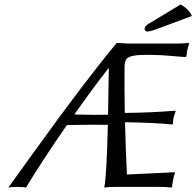

<svg xmlns="http://www.w3.org/2000/svg" viewBox="-20 -841 883 864"><path d="M792.5 -820.8Q831.1 -799.8 843.3 -769L687 -710.9Q656.2 -699.2 642.6 -699.2Q629.4 -700.7 630.9 -713.9Q632.8 -724.1 647.9 -733.9Q649.4 -734.9 650.4 -734.9ZM281.2 -278.3Q166 -112.3 97.2 2.9Q85 0 53.2 0Q29.8 0.5 17.6 2.9Q57.1 -50.8 134.8 -159.7Q359.9 -472.7 503.4 -645.5L505.9 -647.9Q507.8 -647.9 556.2 -645H769Q805.2 -645 829.6 -647.9L831.1 -645Q823.2 -616.7 822.3 -613.8Q820.3 -603 818.8 -587.9L815.9 -584L712.4 -592.3Q673.3 -594.2 635.3 -594.2Q564.5 -594.2 549.8 -576.2Q542 -565.4 540.5 -545.4Q539.6 -445.8 541.5 -333Q651.9 -333.5 768.1 -342.8L770.5 -339.8Q764.6 -325.7 761.2 -312Q758.3 -297.4 758.3 -284.2L754.9 -280.8Q672.9 -289.1 542.5 -291Q545.9 -158.2 551.3 -55.7L766.1 -65.9L767.1 -62Q761.7 -45.9 758.3 -28.8Q757.8 -25.4 753.9 0L751.5 2.9Q727.5 0 691.9 0H555.2H553.7H500Q466.8 0 449.2 2.9Q460 -48.3 465.3 -279.3Q431.6 -279.8 399.4 -279.8Q351.1 -279.8 281.2 -278.3ZM466.3 -324.7Q468.3 -412.1 469.7 -533.7H467.8Q394 -439 314.5 -325.7Q398.4 -324.2 403.8 -324.2Q428.2 -324.2 466.3 -324.7Z"/></svg>

Font: Linux Biolinum Slanted O
Style: Slanted
Weight: 400
Designer: Philipp H. Poll
Foundry: Philipp H. Poll
Version: Version 1.0.4